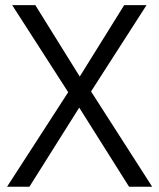

<svg xmlns="http://www.w3.org/2000/svg" viewBox="-20 -710 605 730"><path d="M239.3 -359.4 26.4 -690.4H114.3L283.2 -418.9L452.1 -690.4H537.1L326.2 -362.3L558.6 0H470.7L281.2 -300.8L91.8 0H6.8Z"/></svg>

Font: DINish
Style: Regular
Weight: 400
Designer: Bert Driehuis
Foundry: Playbeing
Version: Version 3.008; git-95204e4c-release